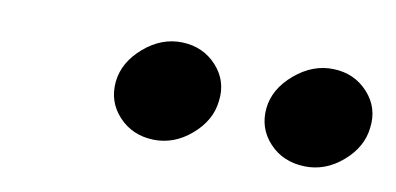

<svg xmlns="http://www.w3.org/2000/svg" viewBox="-32 -781 577 280"><g transform="rotate(10 256.5 -640.5)"><path d="M358 -641Q361 -670 387.5 -692.5Q414 -715 445 -714Q476 -713 496 -691Q516 -669 512 -639Q509 -610 483.5 -588Q458 -566 427 -567Q395 -568 375 -589.5Q355 -611 358 -641ZM135 -641Q138 -670 164 -692.5Q190 -715 221 -714Q252 -713 272 -691Q292 -669 288 -639Q285 -610 259.5 -588Q234 -566 203 -567Q172 -568 152 -589.5Q132 -611 135 -641Z"/></g></svg>

Font: Jost* 600 Semi
Style: Italic
Weight: 600
Italic angle: -10°
Version: Version 3.500